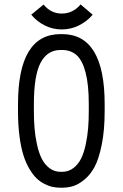

<svg xmlns="http://www.w3.org/2000/svg" viewBox="-20 -853 565 885"><path d="M264.6 -717.3Q223.6 -717.3 187 -735.4Q150.4 -753.4 124 -785.2L180.7 -832Q214.8 -790.5 264.6 -790.5Q315.9 -790.5 351.6 -832.5L407.2 -785.2Q379.9 -753.4 343 -735.4Q306.2 -717.3 264.6 -717.3ZM266.1 -622.6H259.3Q198.2 -622.6 167.2 -564Q136.2 -505.4 136.2 -372.6V-339.8Q136.2 -298.3 139.2 -262Q142.1 -225.6 150.4 -187.5Q158.7 -149.4 171.9 -122.6Q185.1 -95.7 207.5 -78.4Q230 -61 259.8 -61H266.1Q295.9 -61 318.4 -78.4Q340.8 -95.7 354 -122.6Q367.2 -149.4 375.2 -187.5Q383.3 -225.6 386.2 -261.7Q389.2 -297.9 389.2 -339.8V-373.5Q389.2 -462.9 374.5 -518.8Q359.9 -574.7 333.3 -598.6Q306.6 -622.6 266.1 -622.6ZM462.4 -373.5V-339.8Q462.4 -252.9 449.2 -187.3Q436 -121.6 416.5 -84.7Q397 -47.9 369.1 -25.1Q341.3 -2.4 317.1 4.9Q293 12.2 266.1 12.2H259.8Q241.2 12.2 223.9 8.8Q206.5 5.4 186.3 -4.6Q166 -14.6 149.2 -30.5Q132.3 -46.4 116 -73.7Q99.6 -101.1 88.1 -137Q76.7 -172.9 69.8 -224.9Q63 -276.9 63 -339.8V-372.6Q63 -695.8 259.3 -695.8H266.1Q462.4 -695.8 462.4 -373.5Z"/></svg>

Font: Anka/Coder Condensed
Style: Regular
Weight: 400
Width: 4
Monospace: yes
Version: Version 1.100